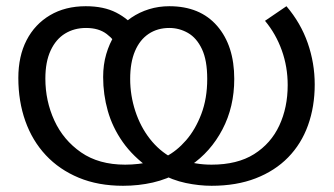

<svg xmlns="http://www.w3.org/2000/svg" viewBox="-20 -586 1075 618"><path d="M661 12Q621 12 578 3Q535 -6 493 -29Q487 -32 477.5 -36Q468 -40 463 -43Q408 -82 375 -129Q342 -176 327 -229Q312 -282 312 -338Q312 -378 322 -412Q332 -446 349 -473L356 -484Q376 -511 402.5 -529Q429 -547 460 -556.5Q491 -566 525 -566Q624 -566 679 -502.5Q734 -439 734 -332Q734 -242 696 -169.5Q658 -97 593 -53Q585 -47 577.5 -42.5Q570 -38 560 -33Q518 -9 472 1.5Q426 12 376 12Q296 12 233.5 -14Q171 -40 127.5 -86.5Q84 -133 61.5 -196.5Q39 -260 39 -335Q39 -405 65.5 -456.5Q92 -508 141 -537Q190 -566 256 -566Q314 -566 354 -545.5Q394 -525 421 -490L362 -431Q349 -457 323.5 -476.5Q298 -496 257 -496Q219 -496 189.5 -478Q160 -460 143 -423.5Q126 -387 126 -333Q126 -261 155 -198Q184 -135 241 -95.5Q298 -56 383 -56Q404 -56 426 -58.5Q448 -61 469 -66Q480 -70 492 -74Q504 -78 514 -82Q549 -100 579 -134.5Q609 -169 628 -219Q647 -269 647 -332Q647 -392 630 -428Q613 -464 585 -480Q557 -496 525 -496Q487 -496 458.5 -477Q430 -458 414.5 -421.5Q399 -385 399 -332Q399 -279 415.5 -228.5Q432 -178 462.5 -139Q493 -100 534 -78Q544 -74 552 -73.5Q560 -73 570 -69Q587 -64 611 -60Q635 -56 661 -56Q744 -56 798 -90Q852 -124 879 -182Q906 -240 906 -312Q906 -371 887 -424Q868 -477 833 -519L902 -566Q948 -512 970.5 -447.5Q993 -383 993 -314Q993 -243 971.5 -183Q950 -123 907.5 -79.5Q865 -36 803 -12Q741 12 661 12Z"/></svg>

Font: umalayalam85
Style: Book
Weight: 400
Designer: Jelle Bosma - Monotype Design Team
Foundry: Monotype Imaging Inc.
Version: Version 2.003